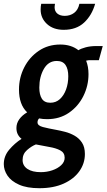

<svg xmlns="http://www.w3.org/2000/svg" viewBox="-68 -741 561 1011"><path d="M180 -113.5Q157.5 -113.5 138 -117.5Q129.5 -109 129.5 -96.5Q129.5 -79.5 158.2 -72Q187 -64.5 226.5 -57.5Q248.5 -53.5 274.8 -46.8Q301 -40 324.8 -26.5Q348.5 -13 363.8 10.2Q379 33.5 379 70Q379 119.5 350 160.5Q321 201.5 267.2 225.8Q213.5 250 139.5 250Q73.5 250 32 231.2Q-9.5 212.5 -28.8 183.5Q-48 154.5 -48 123Q-48 81 -19.5 47.2Q9 13.5 45.5 -10Q33 -19.5 25.8 -33.5Q18.5 -47.5 18.5 -67Q18.5 -92 33.5 -113Q48.5 -134 75 -149.5Q32 -190 32 -269.5Q32 -332 59.5 -386Q87 -440 136 -473.2Q185 -506.5 249.5 -506.5Q307 -506.5 345 -476.5Q357.5 -485 383 -491.8Q408.5 -498.5 438 -498.5H473L452.5 -424H405.5Q402.5 -424 397.5 -423.8Q392.5 -423.5 385.5 -421.5Q398 -390.5 398 -350.5Q398 -289.5 371 -235.2Q344 -181 295 -147.2Q246 -113.5 180 -113.5ZM197 -200Q226.5 -200 247.5 -219.2Q268.5 -238.5 280 -270.2Q291.5 -302 291.5 -339.5Q291.5 -377.5 277 -398.8Q262.5 -420 231 -420Q187 -420 163 -378.2Q139 -336.5 139 -279.5Q139 -242.5 152.5 -221.2Q166 -200 197 -200ZM51 101.5Q51 131.5 76.5 148.5Q102 165.5 146.5 165.5Q178.5 165.5 207.2 155.8Q236 146 254.2 128.8Q272.5 111.5 272.5 89.5Q272.5 63 249.2 50.8Q226 38.5 191.2 32.8Q156.5 27 121 19.5Q98 28.5 74.5 49Q51 69.5 51 101.5ZM267.5 -584Q212.5 -584 179.2 -614.8Q146 -645.5 146 -690.5Q146 -707.5 149 -721H221.5Q221 -714.5 220.2 -710.8Q219.5 -707 219.5 -703Q219.5 -681.5 234 -669.5Q248.5 -657.5 273 -657.5Q301.5 -657.5 322.5 -673.2Q343.5 -689 350 -721H433Q416 -660.5 375 -622.2Q334 -584 267.5 -584Z"/></svg>

Font: Cabin Condensed
Style: Bold Italic
Weight: 700
Width: 3
Italic angle: -10°
Designer: Pablo Impallari
Foundry: Pablo Impallari. http://www.impallari.com Igino Marini. http://www.ikern.com
Version: Version 3.001; ttfautohint (v1.8.3)